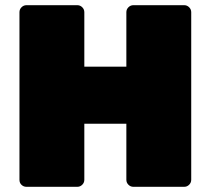

<svg xmlns="http://www.w3.org/2000/svg" viewBox="-20 -720 812 740"><path d="M82 0Q71 0 63 -7.5Q55 -15 55 -27V-673Q55 -684 63 -692Q71 -700 82 -700H278Q289 -700 297 -692Q305 -684 305 -673V-463H467V-673Q467 -684 475 -692Q483 -700 494 -700H690Q701 -700 709 -692Q717 -684 717 -673V-27Q717 -16 709 -8Q701 0 690 0H494Q483 0 475 -8Q467 -16 467 -27V-243H305V-27Q305 -16 297 -8Q289 0 278 0Z"/></svg>

Font: Rubik Light Black
Style: Regular
Weight: 900
Version: Version 2.104